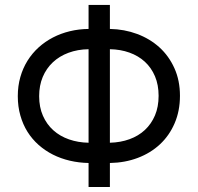

<svg xmlns="http://www.w3.org/2000/svg" viewBox="-20 -747 790 767"><path d="M333.8 -631.4V-727.3H419V-631.4Q476.9 -630.3 527.9 -611.3Q578.8 -592.3 616.8 -557.9Q654.8 -523.4 676.8 -474.4Q698.9 -425.4 698.9 -364.3Q698.9 -304 677.7 -254.8Q656.6 -205.6 619.1 -170.6Q581.7 -135.7 530.5 -116.3Q479.4 -96.9 419 -95.9V0H333.8V-95.9Q295.1 -96.6 258.9 -105.1Q222.7 -113.6 191.4 -129.4Q160.2 -145.2 134.2 -168.1Q108.3 -191.1 89.8 -220.5Q71.4 -250 61.3 -285.7Q51.1 -321.4 51.1 -362.9Q51.1 -403.8 61.3 -439.3Q71.4 -474.8 90 -504.6Q108.7 -534.4 134.4 -557.7Q160.2 -581 191.6 -597.3Q223 -613.6 259.1 -622.3Q295.1 -631 333.8 -631.4ZM333.8 -176.8V-550.4Q290.1 -549.7 253.7 -536.2Q217.3 -522.7 191.2 -498.2Q165.1 -473.7 150.7 -439.5Q136.4 -405.2 136.4 -362.9Q136.4 -318.9 151.5 -284.6Q166.5 -250.4 193 -226.6Q219.5 -202.8 255.7 -190.2Q291.9 -177.6 333.8 -176.8ZM419 -176.8Q461.6 -177.9 497.3 -190.9Q533 -203.8 558.8 -227.8Q584.5 -251.8 599.1 -286Q613.6 -320.3 613.6 -364.3Q613.6 -408 599.1 -442.3Q584.5 -476.6 558.6 -500.4Q532.7 -524.1 497 -536.9Q461.3 -549.7 419 -550.4Z"/></svg>

Font: Inter P
Style: Regular
Weight: 400
Designer: Rasmus Andersson
Foundry: rsms
Version: Version 3.018;git-588b23468